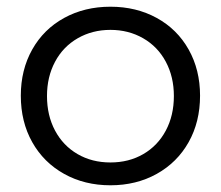

<svg xmlns="http://www.w3.org/2000/svg" viewBox="-20 -549 658 572"><path d="M576 -264Q576 -186 542 -125.5Q508 -65 447 -31Q386 3 309 3Q232 3 171 -31Q110 -65 76 -125.5Q42 -186 42 -264Q42 -341 76 -401.5Q110 -462 171 -495.5Q232 -529 309 -529Q386 -529 447 -495.5Q508 -462 542 -401.5Q576 -341 576 -264ZM120 -263Q120 -205 144 -160Q168 -115 211 -90Q254 -65 309 -65Q364 -65 407 -90Q450 -115 474 -160Q498 -205 498 -263Q498 -320 474 -365Q450 -410 406.5 -435Q363 -460 309 -460Q255 -460 211.5 -435Q168 -410 144 -365Q120 -320 120 -263Z"/></svg>

Font: Kalaa
Style: Regular
Weight: 400
Version: Version 1.20 June 5, 2016